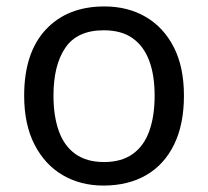

<svg xmlns="http://www.w3.org/2000/svg" viewBox="-20 -566 645 596"><path d="M551 -269Q551 -180 520.5 -117.5Q490 -55 434 -22.5Q378 10 301 10Q230 10 174.5 -22.5Q119 -55 87 -117.5Q55 -180 55 -269Q55 -402 122 -474Q189 -546 304 -546Q377 -546 432.5 -513.5Q488 -481 519.5 -419.5Q551 -358 551 -269ZM146 -269Q146 -206 162.5 -159.5Q179 -113 214 -88Q249 -63 303 -63Q357 -63 392 -88Q427 -113 443.5 -159.5Q460 -206 460 -269Q460 -333 443 -378Q426 -423 391.5 -447.5Q357 -472 302 -472Q220 -472 183 -418Q146 -364 146 -269Z"/></svg>

Font: utamil05
Style: Book
Weight: 400
Designer: Jelle Bosma - Monotype Design Team
Foundry: Monotype Imaging Inc.
Version: Version 2.003